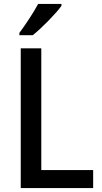

<svg xmlns="http://www.w3.org/2000/svg" viewBox="-20 -961 519 981"><path d="M294 -931V-941H175C151 -896 111 -836 79 -793V-781H147C193 -817 267 -893 294 -931ZM86 0H456V-92H191V-714H86Z"/></svg>

Font: Noto Sans Arabic SemCond Med
Style: Regular
Weight: 500
Width: 4
Designer: Monotype Design Team, Nadine Chahine, Nizar Qandah and Khaled Hosny
Foundry: Monotype Imaging Inc.
Version: Version 2.012